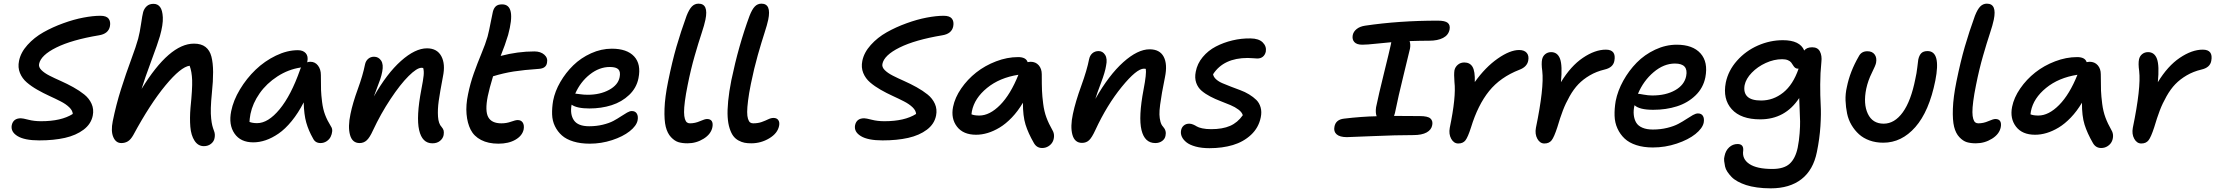

<svg xmlns="http://www.w3.org/2000/svg" viewBox="-20 -780 12230 1060"><path d="M196.8 -4.9Q115.7 -4.9 76.9 -28.6Q38.1 -52.2 44.9 -88.9Q53.2 -127 95.2 -127Q106 -127 137.2 -118.9Q168.5 -110.8 207 -110.8Q318.4 -110.8 381.8 -150.9Q380.9 -169.9 362.3 -187.7Q343.8 -205.6 315.2 -220.2Q286.6 -234.9 252.4 -250.5Q218.3 -266.1 185.8 -284.7Q153.3 -303.2 127.9 -325Q102.5 -346.7 90.1 -377.2Q77.6 -407.7 85 -443.8Q94.2 -490.2 131.6 -531.7Q168.9 -573.2 219.7 -601.8Q270.5 -630.4 329.1 -651.6Q387.7 -672.9 440.7 -682.9Q493.7 -692.9 534.2 -692.9Q567.4 -692.9 579.6 -677Q591.8 -661.1 586.9 -634.8Q578.6 -593.3 525.9 -585Q376.5 -560.1 290.8 -517.6Q205.1 -475.1 195.8 -426.8Q192.4 -409.7 208.5 -393.3Q224.6 -377 252.9 -362.5Q281.2 -348.1 315.9 -332.8Q350.6 -317.4 384.5 -298.6Q418.5 -279.8 445.3 -258.3Q472.2 -236.8 485.6 -206.8Q499 -176.8 492.2 -142.1Q482.9 -95.2 441.4 -64Q399.9 -32.7 338.4 -18.8Q276.9 -4.9 196.8 -4.9Z M649.9 9.8Q619.6 9.8 605.5 -23.2Q591.3 -56.2 602.5 -110.8Q620.6 -200.7 648.2 -287.8Q675.8 -375 703.9 -450.4Q731.9 -525.9 742.7 -565.9Q752 -601.1 758.8 -648.4Q765.6 -695.8 770.5 -713.9Q776.4 -733.4 790.5 -746.1Q804.7 -758.8 827.6 -758.8Q850.6 -758.8 863.8 -741.2Q877 -723.6 878.9 -684.1Q880.9 -644.5 862.8 -580.1Q851.1 -540 815.2 -443.6Q779.3 -347.2 761.7 -289.1Q915 -539.1 1050.8 -539.1Q1090.8 -539.1 1114.5 -520.8Q1138.2 -502.4 1147.2 -467.5Q1156.2 -432.6 1156.5 -382.3Q1156.7 -332 1149.9 -268.1Q1145 -219.7 1144 -184.6Q1143.1 -149.4 1145.8 -125.5Q1148.4 -101.6 1151.9 -87.6Q1155.3 -73.7 1161.6 -57.1Q1168.9 -39.1 1164.6 -18.1Q1161.6 0.5 1145.3 13.7Q1128.9 26.9 1105.5 26.9Q1073.7 26.9 1054.2 -2.9Q1034.7 -32.7 1030.8 -79.8Q1026.9 -127 1031.7 -185.1Q1042.5 -290 1040.8 -337.4Q1039.1 -384.8 1026.9 -417Q978.5 -411.1 893.6 -308.6Q808.6 -206.1 715.8 -34.2Q701.7 -9.3 686 0.2Q670.4 9.8 649.9 9.8Z M1378.4 5.9Q1308.1 5.9 1274.7 -42.7Q1241.2 -91.3 1256.3 -166Q1268.1 -225.6 1304.7 -286.4Q1341.3 -347.2 1391.1 -395Q1440.9 -442.9 1503.2 -472.9Q1565.4 -502.9 1624.5 -502.9Q1653.3 -502.9 1668 -486.3Q1682.6 -469.7 1676.8 -439.9Q1676.8 -437 1675.8 -436Q1684.6 -439 1693.4 -439Q1719.7 -439 1735.6 -418Q1751.5 -397 1751.5 -366.2Q1751.5 -310.1 1752.4 -282.7Q1753.4 -255.4 1758.3 -216.1Q1763.2 -176.8 1774.9 -146Q1786.6 -115.2 1806.6 -83Q1815.4 -70.8 1814 -54.9Q1812.5 -39.1 1805.4 -24.7Q1798.3 -10.3 1783.2 -0.2Q1768.1 9.8 1749.5 9.8Q1720.7 9.8 1708.5 -15.1Q1683.6 -58.6 1670.9 -103Q1658.2 -147.5 1656.7 -214.8Q1626.5 -155.8 1590.3 -111.6Q1554.2 -67.4 1517.8 -42.5Q1481.4 -17.6 1446.8 -5.9Q1412.1 5.9 1378.4 5.9ZM1362.8 -150.9Q1357.4 -119.6 1357.4 -106.9Q1374.5 -100.1 1399.4 -100.1Q1460.4 -100.1 1523.7 -176.8Q1586.9 -253.4 1636.7 -395Q1638.7 -403.3 1642.6 -407.2H1639.6Q1571.8 -397 1511.7 -358.2Q1451.7 -319.3 1413.3 -264.6Q1375 -210 1362.8 -150.9Z M2367.2 11.2Q2310.5 11.2 2293.9 -62Q2277.3 -135.3 2306.2 -286.1Q2316.4 -338.4 2318.8 -363Q2321.3 -387.7 2316.4 -404.8Q2313.5 -405.8 2307.1 -405.8Q2281.7 -405.8 2235.8 -360.1Q2189.9 -314.5 2136 -233.2Q2082 -151.9 2039.1 -60.1Q2021.5 -21 2004.9 -5.6Q1988.3 9.8 1965.3 9.8Q1924.8 9.8 1912.4 -35.2Q1899.9 -80.1 1915 -150.9Q1927.2 -210.9 1955.3 -287.8Q1983.4 -364.7 1995.1 -423.8Q1999 -443.4 2012.5 -455.1Q2025.9 -466.8 2044.9 -466.8Q2069.8 -466.8 2084 -445.6Q2098.1 -424.3 2090.3 -384.8Q2086.4 -363.8 2079.3 -342.5Q2072.3 -321.3 2061.3 -293.9Q2050.3 -266.6 2043.9 -247.1Q2115.7 -374 2193.8 -443.6Q2272 -513.2 2337.4 -513.2Q2393.1 -513.2 2416.5 -469.7Q2439.9 -426.3 2425.3 -356.9Q2408.7 -269.5 2402.1 -222.7Q2395.5 -175.8 2398.2 -136.2Q2400.9 -96.7 2418 -79.1Q2426.8 -68.8 2429.2 -59.6Q2431.6 -50.3 2429.2 -34.2Q2425.3 -15.1 2408.9 -2Q2392.6 11.2 2367.2 11.2Z M2731.9 13.2Q2675.3 13.2 2636 -7.3Q2596.7 -27.8 2578.4 -64Q2560.1 -100.1 2555.7 -150.1Q2551.3 -200.2 2564 -259.8Q2576.2 -319.8 2595.9 -375.2Q2615.7 -430.7 2637.9 -484.1Q2660.2 -537.6 2671.9 -578.1Q2681.2 -614.3 2689.2 -657.5Q2697.3 -700.7 2701.2 -715.8Q2706.1 -734.9 2717.5 -745.4Q2729 -755.9 2752 -755.9Q2831.1 -755.9 2785.2 -586.9Q2769 -532.7 2744.1 -471.2Q2838.4 -496.1 2930.2 -496.1Q2964.8 -496.1 2985.1 -478Q3005.4 -460 3000 -434.1Q2995.6 -402.8 2956.1 -399.9Q2871.1 -394 2815.4 -385.3Q2759.8 -376.5 2702.1 -358.9Q2681.6 -291.5 2672.9 -249Q2656.7 -167.5 2675.5 -133.3Q2694.3 -99.1 2748 -99.1Q2776.4 -99.1 2801.5 -108.2Q2826.7 -117.2 2837.9 -117.2Q2856.9 -117.2 2866 -103.3Q2875 -89.4 2871.1 -65.9Q2863.8 -30.8 2825.9 -8.8Q2788.1 13.2 2731.9 13.2Z M3235.8 13.2Q3185.1 13.2 3145.8 1.2Q3106.4 -10.7 3082.3 -32.2Q3058.1 -53.7 3043.7 -83.3Q3029.3 -112.8 3028.1 -148.4Q3026.9 -184.1 3033.7 -224.1Q3043.9 -276.4 3073.5 -327.4Q3103 -378.4 3145 -419.4Q3187 -460.4 3243.2 -485.8Q3299.3 -511.2 3357.9 -511.2Q3441.4 -511.2 3481 -468.5Q3520.5 -425.8 3504.9 -348.1Q3494.1 -294.4 3453.6 -255.9Q3413.1 -217.3 3356.4 -199.2Q3299.8 -181.2 3233.9 -181.2Q3165 -181.2 3135.7 -202.1Q3126 -148.9 3148.4 -116Q3170.9 -83 3232.9 -83Q3272.9 -83 3308.1 -91.6Q3343.3 -100.1 3366.5 -112.5Q3389.6 -125 3408.2 -137.5Q3426.8 -149.9 3441.9 -158.4Q3457 -167 3467.8 -167Q3487.8 -167 3496.1 -152.3Q3504.4 -137.7 3500 -115.2Q3493.7 -85 3456.3 -55.4Q3418.9 -25.9 3359.1 -6.3Q3299.3 13.2 3235.8 13.2ZM3346.7 -410.2Q3288.6 -410.2 3236.3 -368.9Q3184.1 -327.6 3155.8 -263.2Q3160.2 -263.2 3181.6 -260Q3203.1 -256.8 3224.6 -256.8Q3293 -256.8 3342.8 -283.9Q3392.6 -311 3400.9 -354Q3406.7 -383.3 3394.3 -396.7Q3381.8 -410.2 3346.7 -410.2Z M3775.4 11.2Q3747.1 11.2 3725.8 4.9Q3704.6 -1.5 3684.6 -22.7Q3664.6 -43.9 3655.5 -80.1Q3646.5 -116.2 3648.7 -179.9Q3650.9 -243.7 3668.5 -330.1Q3690.9 -440.4 3714.6 -522.2Q3738.3 -604 3770.5 -692.9Q3784.7 -729 3800 -744.4Q3815.4 -759.8 3836.4 -759.8Q3893.1 -759.8 3874.5 -670.9Q3869.1 -643.6 3852.8 -594.5Q3836.4 -545.4 3815.2 -471.7Q3793.9 -397.9 3776.4 -310.1Q3766.1 -259.3 3761.2 -221.4Q3756.3 -183.6 3756.6 -160.6Q3756.8 -137.7 3761.2 -123.5Q3765.6 -109.4 3772.5 -104.2Q3779.3 -99.1 3789.1 -99.1Q3817.4 -99.1 3844.5 -111.1Q3871.6 -123 3883.3 -123Q3902.3 -123 3909.7 -111.1Q3917 -99.1 3913.1 -78.1Q3905.8 -40 3865 -14.4Q3824.2 11.2 3775.4 11.2Z M4127.4 11.2Q4106.9 11.2 4090.6 8.1Q4074.2 4.9 4057.1 -4.4Q4040 -13.7 4028.3 -29.3Q4016.6 -44.9 4008.1 -71.5Q3999.5 -98.1 3997.3 -134Q3995.1 -169.9 4000 -221.4Q4004.9 -272.9 4017.6 -336.9Q4057.6 -528.8 4118.2 -692.9Q4132.3 -729 4147.5 -744.4Q4162.6 -759.8 4183.6 -759.8Q4239.7 -759.8 4221.2 -670.9Q4215.8 -644.5 4200.2 -596.7Q4184.6 -548.8 4163.8 -476.1Q4143.1 -403.3 4125.5 -316.9Q4114.7 -263.7 4109.9 -224.6Q4105 -185.5 4105 -161.9Q4105 -138.2 4109.6 -123.8Q4114.3 -109.4 4121.1 -104.2Q4127.9 -99.1 4138.2 -99.1Q4164.6 -99.1 4185.1 -106.4Q4205.6 -113.8 4220.9 -121.3Q4236.3 -128.9 4250.5 -128.9Q4268.6 -128.9 4276.9 -116.9Q4285.2 -105 4281.2 -85Q4272.9 -43.9 4227.1 -16.4Q4181.2 11.2 4127.4 11.2Z M4852.5 -4.9Q4771.5 -4.9 4732.7 -28.6Q4693.8 -52.2 4700.7 -88.9Q4709 -127 4751 -127Q4761.7 -127 4793 -118.9Q4824.2 -110.8 4862.8 -110.8Q4974.1 -110.8 5037.6 -150.9Q5036.6 -169.9 5018.1 -187.7Q4999.5 -205.6 4970.9 -220.2Q4942.4 -234.9 4908.2 -250.5Q4874 -266.1 4841.6 -284.7Q4809.1 -303.2 4783.7 -325Q4758.3 -346.7 4745.8 -377.2Q4733.4 -407.7 4740.7 -443.8Q4750 -490.2 4787.4 -531.7Q4824.7 -573.2 4875.5 -601.8Q4926.3 -630.4 4984.9 -651.6Q5043.5 -672.9 5096.4 -682.9Q5149.4 -692.9 5189.9 -692.9Q5223.1 -692.9 5235.4 -677Q5247.6 -661.1 5242.7 -634.8Q5234.4 -593.3 5181.6 -585Q5032.2 -560.1 4946.5 -517.6Q4860.8 -475.1 4851.6 -426.8Q4848.1 -409.7 4864.3 -393.3Q4880.4 -377 4908.7 -362.5Q4937 -348.1 4971.7 -332.8Q5006.3 -317.4 5040.3 -298.6Q5074.2 -279.8 5101.1 -258.3Q5127.9 -236.8 5141.4 -206.8Q5154.8 -176.8 5147.9 -142.1Q5138.7 -95.2 5097.2 -64Q5055.7 -32.7 4994.1 -18.8Q4932.6 -4.9 4852.5 -4.9Z M5368.7 -36.1Q5297.9 -36.1 5263.4 -80.8Q5229 -125.5 5241.7 -189.9Q5252 -241.2 5286.6 -291.5Q5321.3 -341.8 5369.6 -379.9Q5418 -418 5479.2 -441.4Q5540.5 -464.8 5600.6 -464.8Q5644.5 -464.8 5653.3 -437Q5663.1 -439 5669.4 -439Q5697.8 -439 5714.6 -419.7Q5731.4 -400.4 5731.4 -370.1Q5731.4 -310.5 5732.7 -279.5Q5733.9 -248.5 5739.3 -206.8Q5744.6 -165 5757.1 -131.3Q5769.5 -97.7 5790.5 -61Q5799.3 -46.4 5799.1 -28.8Q5798.8 -11.2 5791.3 3.2Q5783.7 17.6 5768.3 27.3Q5752.9 37.1 5733.4 37.1Q5703.1 37.1 5687.5 8.8Q5656.7 -44.4 5641.8 -92Q5627 -139.6 5627.4 -212.9Q5599.6 -166 5566.2 -131.1Q5532.7 -96.2 5499 -75.9Q5465.3 -55.7 5432.9 -45.9Q5400.4 -36.1 5368.7 -36.1ZM5345.7 -166Q5343.3 -151.4 5343.3 -148.9Q5358.9 -142.1 5386.7 -142.1Q5443.8 -142.1 5501.5 -200.4Q5559.1 -258.8 5602.5 -367.2Q5498.5 -351.1 5429.2 -294.4Q5359.9 -237.8 5345.7 -166Z M6358.4 9.8Q6299.3 9.8 6282 -62Q6264.6 -133.8 6293.5 -286.1Q6310.5 -374 6305.7 -399.9Q6302.7 -400.9 6295.4 -400.9Q6254.9 -400.9 6173.1 -300.5Q6091.3 -200.2 6027.3 -62Q6008.3 -20.5 5992.7 -5.9Q5977.1 8.8 5953.6 8.8Q5913.1 8.8 5900.6 -36.1Q5888.2 -81.1 5903.3 -150.9Q5917.5 -218.3 5949.5 -306.2Q5981.4 -394 5992.7 -453.1Q5997.1 -474.1 6011 -486.1Q6024.9 -498 6045.4 -498Q6067.9 -498 6081.3 -476.8Q6094.7 -455.6 6086.4 -417Q6081.5 -383.3 6058.6 -322.8Q6035.6 -262.2 6027.3 -233.9Q6102.1 -365.7 6181.6 -436.8Q6261.2 -507.8 6326.7 -507.8Q6382.8 -507.8 6404.5 -466.8Q6426.3 -425.8 6411.6 -354Q6400.9 -300.8 6395.3 -269Q6389.6 -237.3 6385 -202.6Q6380.4 -168 6381.1 -147.5Q6381.8 -127 6386.5 -108.9Q6391.1 -90.8 6401.4 -80.1Q6420.9 -58.6 6414.6 -30.8Q6411.6 -13.2 6396 -1.7Q6380.4 9.8 6358.4 9.8Z M6657.2 38.1Q6613.8 38.1 6580.8 29.1Q6547.9 20 6530 5.6Q6512.2 -8.8 6504.6 -25.6Q6497.1 -42.5 6500.5 -60.1Q6503.4 -76.7 6515.4 -86.9Q6527.3 -97.2 6545.4 -97.2Q6556.2 -97.2 6567.1 -92.5Q6578.1 -87.9 6587.2 -82Q6596.2 -76.2 6617.2 -71.5Q6638.2 -66.9 6666.5 -66.9Q6729.5 -66.9 6771 -85Q6812.5 -103 6841.3 -144Q6836.4 -160.6 6817.6 -174.8Q6798.8 -189 6773.4 -199.7Q6748 -210.4 6718.5 -221.7Q6689 -232.9 6661.9 -247.1Q6634.8 -261.2 6614 -278.8Q6593.3 -296.4 6584 -323.2Q6574.7 -350.1 6581.5 -383.8Q6589.8 -428.7 6619.9 -464.8Q6649.9 -501 6692.6 -523.2Q6735.4 -545.4 6784.7 -557.1Q6834 -568.8 6884.3 -567.9Q6929.7 -567.4 6951.4 -545.7Q6973.1 -523.9 6968.3 -495.1Q6964.4 -477.1 6952.1 -467Q6939.9 -457 6921.4 -457Q6915 -457 6898.9 -458.5Q6882.8 -460 6868.7 -460Q6735.4 -460 6677.2 -370.1Q6679.7 -355 6694.1 -342Q6708.5 -329.1 6729.5 -320.3Q6750.5 -311.5 6776.1 -301.5Q6801.8 -291.5 6827.4 -282.2Q6853 -272.9 6876.2 -258.8Q6899.4 -244.6 6916 -228.3Q6932.6 -211.9 6939.7 -187Q6946.8 -162.1 6940.4 -131.8Q6928.7 -74.7 6886.7 -35.6Q6844.7 3.4 6786.4 20.8Q6728 38.1 6657.2 38.1Z M7416 -22.9Q7376.5 -22.9 7359.1 -38.6Q7341.8 -54.2 7347.2 -80.1Q7354 -119.6 7399.9 -125Q7498 -136.7 7580.1 -138.2Q7572.8 -158.2 7577.1 -188Q7591.3 -257.3 7620.6 -375.5Q7649.9 -493.7 7658.2 -532.2Q7659.7 -541 7661.1 -546.9Q7634.8 -544.9 7580.8 -539.1Q7526.9 -533.2 7501 -533.2Q7470.2 -533.2 7457 -547.9Q7443.8 -562.5 7448.2 -585.9Q7452.1 -605.5 7469.7 -619.6Q7487.3 -633.8 7516.1 -638.2Q7703.6 -666 7918 -666Q7958 -666 7972.7 -653.8Q7987.3 -641.6 7982.9 -617.2Q7976.6 -585.9 7946.8 -570.6Q7917 -555.2 7870.1 -555.2Q7823.7 -555.2 7762.2 -553.2Q7768.6 -534.2 7764.2 -511.2Q7759.8 -489.7 7729.7 -368.7Q7699.7 -247.6 7681.2 -155.8Q7680.2 -149.9 7676.3 -140.1Q7697.3 -140.1 7744.1 -139.6Q7791 -139.2 7817.9 -139.2Q7862.3 -139.2 7877 -126Q7891.6 -112.8 7887.2 -89.8Q7882.8 -63.5 7856.2 -48.8Q7829.6 -34.2 7783.2 -34.2Q7687 -34.2 7562 -28.6Q7437 -22.9 7416 -22.9Z M8030.8 12.2Q8006.3 12.2 7991.9 -13.7Q7977.5 -39.6 7983.9 -74.2Q8019.5 -245.6 8009.8 -327.1Q8006.3 -369.6 8009.8 -392.1Q8014.2 -411.1 8029.1 -423.1Q8043.9 -435.1 8064 -435.1Q8095.2 -435.1 8109.6 -410.9Q8124 -386.7 8122.1 -327.1Q8180.7 -409.2 8248.5 -456.5Q8316.4 -503.9 8366.7 -503.9Q8395.5 -503.9 8408.9 -488Q8422.4 -472.2 8417 -444.8Q8410.2 -410.6 8368.7 -395Q8263.2 -354 8201.2 -277.3Q8139.2 -200.7 8101.1 -76.2Q8084 -22.9 8070.6 -5.4Q8057.1 12.2 8030.8 12.2Z M8506.3 12.2Q8481.9 12.2 8467.5 -13.7Q8453.1 -39.6 8459.5 -74.2Q8505.4 -296.4 8494.6 -388.2Q8488.8 -428.7 8493.7 -452.1Q8497.6 -470.2 8511.2 -481.2Q8524.9 -492.2 8543.5 -492.2Q8579.1 -492.2 8592.8 -455.1Q8606.4 -418 8597.7 -326.2Q8651.9 -415.5 8718.8 -460.7Q8785.6 -505.9 8845.7 -505.9Q8904.3 -505.9 8892.6 -443.8Q8885.7 -406.7 8838.4 -396Q8793.5 -385.3 8756.8 -363.8Q8720.2 -342.3 8694.1 -315.2Q8668 -288.1 8645.8 -248.8Q8623.5 -209.5 8608.4 -169.9Q8593.3 -130.4 8577.6 -77.1Q8560.1 -23.4 8546.4 -5.6Q8532.7 12.2 8506.3 12.2Z M9105 34.2Q9053.7 34.2 9013.9 21.2Q8974.1 8.3 8949.2 -15.1Q8924.3 -38.6 8909.7 -70.6Q8895 -102.5 8893.8 -140.9Q8892.6 -179.2 8899.9 -222.2Q8911.1 -278.8 8941.9 -334.5Q8972.7 -390.1 9016.1 -434.3Q9059.6 -478.5 9117.9 -505.9Q9176.3 -533.2 9236.8 -533.2Q9325.2 -533.2 9368.2 -485.4Q9411.1 -437.5 9395 -353Q9383.3 -294.4 9340.6 -253.2Q9297.9 -211.9 9238 -192.9Q9178.2 -173.8 9106.9 -173.8Q9030.8 -173.8 9003.9 -199.2Q8997.1 -170.4 8999.8 -145.8Q9002.4 -121.1 9013.2 -103Q9023.9 -85 9047.4 -75Q9070.8 -64.9 9105 -64.9Q9147.5 -64.9 9184.3 -74Q9221.2 -83 9245.8 -96.2Q9270.5 -109.4 9290.3 -122.6Q9310.1 -135.7 9326.2 -144.8Q9342.3 -153.8 9354 -153.8Q9373.5 -153.8 9381.8 -139.6Q9390.1 -125.5 9385.7 -102.1Q9378.9 -71.3 9340.1 -40Q9301.3 -8.8 9237.3 12.7Q9173.3 34.2 9105 34.2ZM9023.9 -262.2Q9029.8 -262.2 9054.4 -257.6Q9079.1 -252.9 9102.1 -252.9Q9177.2 -252.9 9228.3 -282Q9279.3 -311 9289.1 -359.9Q9302.7 -429.2 9227.1 -429.2Q9165.5 -429.2 9109.4 -381.6Q9053.2 -334 9022.9 -262.2Z M9755.9 259.8Q9715.3 259.8 9680.4 254.9Q9645.5 250 9620.1 241.7Q9594.7 233.4 9573.7 221.9Q9552.7 210.4 9539.8 197Q9526.9 183.6 9516.8 168.7Q9506.8 153.8 9503.7 138.9Q9500.5 124 9498.8 109.1Q9497.1 94.2 9501 81.1Q9506.8 51.3 9526.6 33.2Q9546.4 15.1 9572.8 15.1Q9606.9 15.1 9604 50.8Q9596.7 97.7 9637.9 125.2Q9679.2 152.8 9764.6 152.8Q9828.6 152.8 9860.4 124Q9892.1 95.2 9904.8 35.2Q9912.6 -3.9 9915.5 -44.4Q9918.5 -85 9918 -109.6Q9917.5 -134.3 9915.5 -177.2Q9913.6 -220.2 9913.1 -238.8Q9835.9 -121.1 9697.8 -121.1Q9591.3 -121.1 9540.8 -177Q9490.2 -232.9 9507.8 -324.2Q9521.5 -390.6 9569.6 -444.8Q9617.7 -499 9684.8 -528.6Q9752 -558.1 9822.8 -558.1Q9917.5 -558.1 9940.9 -501Q9954.1 -519 9984.9 -519Q10015.6 -519 10027.6 -495.6Q10039.6 -472.2 10035.6 -438Q10029.3 -377 10029.1 -313.7Q10028.8 -250.5 10031.7 -202.1Q10034.7 -153.8 10030.3 -84.2Q10025.9 -14.6 10010.7 59.1Q9990.7 158.7 9925.5 209.2Q9860.4 259.8 9755.9 259.8ZM9611.8 -310.1Q9604.5 -269 9626.7 -247.1Q9648.9 -225.1 9702.6 -225.1Q9770 -225.1 9824.7 -268.8Q9879.4 -312.5 9909.7 -400.9H9905.8Q9896.5 -400.9 9890.1 -406.2Q9883.8 -411.6 9879.4 -419.2Q9875 -426.8 9869.1 -434.6Q9863.3 -442.4 9850.6 -447.8Q9837.9 -453.1 9818.8 -453.1Q9773.9 -453.1 9728.5 -432.4Q9683.1 -411.6 9651.1 -378.4Q9619.1 -345.2 9611.8 -310.1Z M10377.4 7.8Q10335.9 7.8 10301.5 -4.6Q10267.1 -17.1 10243.2 -38.8Q10219.2 -60.5 10201.9 -89.8Q10184.6 -119.1 10177.5 -153.3Q10170.4 -187.5 10168.9 -224.9Q10167.5 -262.2 10176.3 -299.8Q10193.4 -385.3 10242.2 -469.2Q10256.3 -497.1 10289.6 -497.1Q10316.4 -497.1 10329.6 -479.2Q10342.8 -461.4 10337.4 -433.1Q10335 -419.4 10314 -377.4Q10293 -335.4 10283.2 -290Q10266.1 -206.5 10292 -151.9Q10317.9 -97.2 10379.4 -97.2Q10439.5 -97.2 10484.9 -159.9Q10530.3 -222.7 10554.2 -344.2Q10561.5 -375.5 10565.2 -408.9Q10568.8 -442.4 10570.3 -450.2Q10575.2 -474.1 10586.9 -486.1Q10598.6 -498 10621.6 -498Q10696.8 -498 10664.6 -335Q10630.4 -165 10554.4 -78.6Q10478.5 7.8 10377.4 7.8Z M10888.2 11.2Q10859.9 11.2 10838.6 4.9Q10817.4 -1.5 10797.4 -22.7Q10777.3 -43.9 10768.3 -80.1Q10759.3 -116.2 10761.5 -179.9Q10763.7 -243.7 10781.2 -330.1Q10803.7 -440.4 10827.4 -522.2Q10851.1 -604 10883.3 -692.9Q10897.5 -729 10912.8 -744.4Q10928.2 -759.8 10949.2 -759.8Q11005.9 -759.8 10987.3 -670.9Q10981.9 -643.6 10965.6 -594.5Q10949.2 -545.4 10928 -471.7Q10906.7 -397.9 10889.2 -310.1Q10878.9 -259.3 10874 -221.4Q10869.1 -183.6 10869.4 -160.6Q10869.6 -137.7 10874 -123.5Q10878.4 -109.4 10885.3 -104.2Q10892.1 -99.1 10901.9 -99.1Q10930.2 -99.1 10957.3 -111.1Q10984.4 -123 10996.1 -123Q11015.1 -123 11022.5 -111.1Q11029.8 -99.1 11025.9 -78.1Q11018.6 -40 10977.8 -14.4Q10937 11.2 10888.2 11.2Z M11215.3 -36.1Q11144.5 -36.1 11110.1 -80.8Q11075.7 -125.5 11088.4 -189.9Q11098.6 -241.2 11133.3 -291.5Q11168 -341.8 11216.3 -379.9Q11264.6 -418 11325.9 -441.4Q11387.2 -464.8 11447.3 -464.8Q11491.2 -464.8 11500 -437Q11509.8 -439 11516.1 -439Q11544.4 -439 11561.3 -419.7Q11578.1 -400.4 11578.1 -370.1Q11578.1 -310.5 11579.3 -279.5Q11580.6 -248.5 11585.9 -206.8Q11591.3 -165 11603.8 -131.3Q11616.2 -97.7 11637.2 -61Q11646 -46.4 11645.8 -28.8Q11645.5 -11.2 11637.9 3.2Q11630.4 17.6 11615 27.3Q11599.6 37.1 11580.1 37.1Q11549.8 37.1 11534.2 8.8Q11503.4 -44.4 11488.5 -92Q11473.6 -139.6 11474.1 -212.9Q11446.3 -166 11412.8 -131.1Q11379.4 -96.2 11345.7 -75.9Q11312 -55.7 11279.5 -45.9Q11247.1 -36.1 11215.3 -36.1ZM11192.4 -166Q11189.9 -151.4 11189.9 -148.9Q11205.6 -142.1 11233.4 -142.1Q11290.5 -142.1 11348.1 -200.4Q11405.8 -258.8 11449.2 -367.2Q11345.2 -351.1 11275.9 -294.4Q11206.5 -237.8 11192.4 -166Z M11801.8 12.2Q11777.3 12.2 11762.9 -13.7Q11748.5 -39.6 11754.9 -74.2Q11800.8 -296.4 11790 -388.2Q11784.2 -428.7 11789.1 -452.1Q11793 -470.2 11806.6 -481.2Q11820.3 -492.2 11838.9 -492.2Q11874.5 -492.2 11888.2 -455.1Q11901.9 -418 11893.1 -326.2Q11947.3 -415.5 12014.2 -460.7Q12081.1 -505.9 12141.1 -505.9Q12199.7 -505.9 12188 -443.8Q12181.2 -406.7 12133.8 -396Q12088.9 -385.3 12052.2 -363.8Q12015.6 -342.3 11989.5 -315.2Q11963.4 -288.1 11941.2 -248.8Q11918.9 -209.5 11903.8 -169.9Q11888.7 -130.4 11873 -77.1Q11855.5 -23.4 11841.8 -5.6Q11828.1 12.2 11801.8 12.2Z"/></svg>

Font: Shantell Sans Irregular
Style: Italic
Weight: 500
Italic angle: -11.31°
Designer: Stephen Nixon, Anya Danilova, Shantell Martin
Foundry: Arrow Type
Version: Version 1.006;[9816181b4]